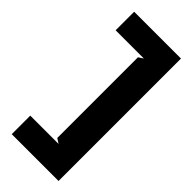

<svg xmlns="http://www.w3.org/2000/svg" viewBox="-224 -647 754 754"><g transform="rotate(45 153.0 -270.0)"><path d="M25 -33V70H285V-610H25V-507H182L162 -494V-46L182 -33Z"/></g></svg>

Font: Charger EcoBlack
Style: Black
Weight: 1000
Designer: Jasper
Foundry: Cannot Into Space Fonts
Version: Version 1.1